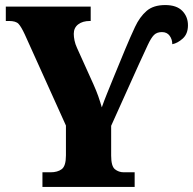

<svg xmlns="http://www.w3.org/2000/svg" viewBox="-20 -740 764 760"><path d="M148 0V-58H180Q208 -58 224.5 -70.5Q241 -83 241 -125V-243L78 -604Q64 -634 53.5 -645.5Q43 -657 15 -657H3V-714H339V-657H336Q307 -657 289.5 -643.5Q272 -630 272 -606Q272 -594 275 -579.5Q278 -565 285 -550L350 -406Q362 -379 369 -359Q376 -339 383 -315Q392 -341 404 -370.5Q416 -400 429 -432L476 -546Q496 -594 514.5 -633.5Q533 -673 560 -696.5Q587 -720 634 -720Q679 -720 701.5 -697Q724 -674 724 -640Q724 -606 703.5 -587.5Q683 -569 662 -565Q662 -584 651.5 -598.5Q641 -613 621 -613Q601 -613 589.5 -601.5Q578 -590 565 -562Q552 -534 529 -484L420 -242V-124Q420 -82 435 -70Q450 -58 470 -58H513V0Z"/></svg>

Font: Noto Serif Condensed Black
Style: Regular
Weight: 900
Width: 3
Designer: Monotype Design Team
Foundry: Monotype Imaging Inc.
Version: Version 2.015; ttfautohint (v1.8.4.7-5d5b)